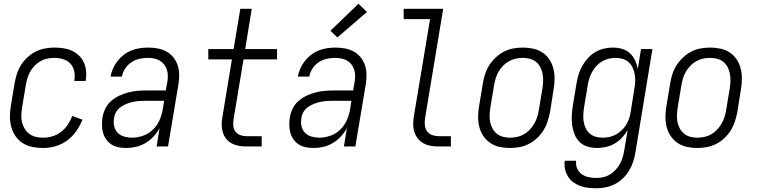

<svg xmlns="http://www.w3.org/2000/svg" viewBox="-20 -782 4040 1025"><path d="M211 8Q181 8 153 2.5Q125 -3 102 -17.5Q79 -32 63.5 -54.5Q48 -77 40.5 -103.5Q33 -130 33 -159Q33 -188 38 -218L58 -338Q62 -362 70 -387Q78 -412 92 -434.5Q106 -457 126 -475.5Q146 -494 169.5 -506Q193 -518 218.5 -523Q244 -528 269 -528Q294 -528 318 -524.5Q342 -521 363 -511.5Q384 -502 401 -486Q418 -470 427.5 -449Q437 -428 439.5 -404Q442 -380 438 -355Q438 -354 437.5 -352.5Q437 -351 437 -350H377Q377 -351 377 -352Q377 -353 377 -353Q381 -378 376 -402Q371 -426 355.5 -442.5Q340 -459 317 -466Q294 -473 269 -473Q251 -473 232 -469Q213 -465 196 -455.5Q179 -446 165 -431.5Q151 -417 141.5 -400Q132 -383 126.5 -365Q121 -347 118 -329L98 -209Q95 -188 94 -168Q93 -148 97.5 -129.5Q102 -111 112 -94.5Q122 -78 137 -67Q152 -56 171 -51.5Q190 -47 211 -47Q235 -47 260 -54.5Q285 -62 306 -78Q327 -94 342 -116.5Q357 -139 366 -163L420 -143Q408 -112 387.5 -82.5Q367 -53 338.5 -32Q310 -11 276.5 -1.5Q243 8 211 8Z M654 8Q633 8 612.5 4Q592 0 575.5 -10.5Q559 -21 547.5 -37Q536 -53 530.5 -72Q525 -91 524.5 -112Q524 -133 527 -154Q531 -178 542 -201.5Q553 -225 573 -242.5Q593 -260 616.5 -271Q640 -282 664.5 -288.5Q689 -295 713 -297Q737 -299 762 -299H865L873 -343Q876 -360 876 -377Q876 -394 871 -409.5Q866 -425 856.5 -437.5Q847 -450 833.5 -458Q820 -466 803.5 -469.5Q787 -473 770 -473Q747 -473 724.5 -468Q702 -463 682 -450Q662 -437 648.5 -416.5Q635 -396 631 -373H570Q574 -395 583.5 -416.5Q593 -438 607.5 -456.5Q622 -475 641 -489.5Q660 -504 681.5 -512.5Q703 -521 725.5 -524.5Q748 -528 770 -528Q796 -528 821 -523.5Q846 -519 867.5 -507.5Q889 -496 904.5 -477Q920 -458 928 -435Q936 -412 936.5 -386Q937 -360 933 -334L877 0H816L832 -98Q819 -74 799.5 -53Q780 -32 756 -18Q732 -4 706 2Q680 8 654 8ZM685 -47Q714 -47 744 -57.5Q774 -68 796.5 -90Q819 -112 831.5 -140.5Q844 -169 849 -198L856 -244H762Q744 -244 727 -243Q710 -242 692.5 -238.5Q675 -235 658 -228.5Q641 -222 625.5 -211.5Q610 -201 600.5 -185Q591 -169 589 -152Q585 -130 589.5 -109Q594 -88 608 -73.5Q622 -59 642.5 -53Q663 -47 685 -47Z M1296 0Q1275 0 1255 -3.5Q1235 -7 1218 -16Q1201 -25 1188.5 -40Q1176 -55 1170 -74Q1164 -93 1163.5 -113.5Q1163 -134 1167 -155L1218 -465H1092V-520H1227L1263 -735H1324L1289 -520H1459V-465H1280L1227 -146Q1224 -128 1225.5 -110.5Q1227 -93 1236.5 -80Q1246 -67 1262 -61Q1278 -55 1296 -55H1377V0Z M1654 8Q1633 8 1612.5 4Q1592 0 1575.5 -10.5Q1559 -21 1547.5 -37Q1536 -53 1530.5 -72Q1525 -91 1524.5 -112Q1524 -133 1527 -154Q1531 -178 1542 -201.5Q1553 -225 1573 -242.5Q1593 -260 1616.5 -271Q1640 -282 1664.5 -288.5Q1689 -295 1713 -297Q1737 -299 1762 -299H1865L1873 -343Q1876 -360 1876 -377Q1876 -394 1871 -409.5Q1866 -425 1856.5 -437.5Q1847 -450 1833.5 -458Q1820 -466 1803.5 -469.5Q1787 -473 1770 -473Q1747 -473 1724.5 -468Q1702 -463 1682 -450Q1662 -437 1648.5 -416.5Q1635 -396 1631 -373H1570Q1574 -395 1583.5 -416.5Q1593 -438 1607.5 -456.5Q1622 -475 1641 -489.5Q1660 -504 1681.5 -512.5Q1703 -521 1725.5 -524.5Q1748 -528 1770 -528Q1796 -528 1821 -523.5Q1846 -519 1867.5 -507.5Q1889 -496 1904.5 -477Q1920 -458 1928 -435Q1936 -412 1936.5 -386Q1937 -360 1933 -334L1877 0H1816L1832 -98Q1819 -74 1799.5 -53Q1780 -32 1756 -18Q1732 -4 1706 2Q1680 8 1654 8ZM1685 -47Q1714 -47 1744 -57.5Q1774 -68 1796.5 -90Q1819 -112 1831.5 -140.5Q1844 -169 1849 -198L1856 -244H1762Q1744 -244 1727 -243Q1710 -242 1692.5 -238.5Q1675 -235 1658 -228.5Q1641 -222 1625.5 -211.5Q1610 -201 1600.5 -185Q1591 -169 1589 -152Q1585 -130 1589.5 -109Q1594 -88 1608 -73.5Q1622 -59 1642.5 -53Q1663 -47 1685 -47ZM1781 -582 1744 -618 1894 -762 1939 -718Z M2322 0Q2301 0 2280.5 -3.5Q2260 -7 2242 -16.5Q2224 -26 2211.5 -41.5Q2199 -57 2192.5 -76Q2186 -95 2186 -116.5Q2186 -138 2189 -159L2276 -680H2135V-735H2346L2249 -150Q2246 -132 2248 -113.5Q2250 -95 2260 -81Q2270 -67 2287 -61Q2304 -55 2322 -55H2387V0Z M2702 8Q2673 8 2646 2Q2619 -4 2597 -19Q2575 -34 2560 -56.5Q2545 -79 2538.5 -105.5Q2532 -132 2532.5 -160.5Q2533 -189 2538 -218L2558 -338Q2562 -363 2570 -387.5Q2578 -412 2592.5 -434.5Q2607 -457 2627.5 -476Q2648 -495 2671.5 -507Q2695 -519 2721 -523.5Q2747 -528 2772 -528Q2800 -528 2827.5 -522Q2855 -516 2877 -501Q2899 -486 2913.5 -463.5Q2928 -441 2934.5 -414.5Q2941 -388 2940.5 -359.5Q2940 -331 2935 -302L2916 -182Q2911 -157 2903 -132.5Q2895 -108 2881 -85.5Q2867 -63 2846.5 -44Q2826 -25 2802 -13Q2778 -1 2752.5 3.5Q2727 8 2702 8ZM2703 -47Q2721 -47 2740 -51Q2759 -55 2776 -64.5Q2793 -74 2807 -88.5Q2821 -103 2831 -120Q2841 -137 2847 -155Q2853 -173 2856 -191L2876 -311Q2879 -331 2879.5 -350.5Q2880 -370 2876.5 -388.5Q2873 -407 2864.5 -423.5Q2856 -440 2842 -451.5Q2828 -463 2809 -468Q2790 -473 2771 -473Q2752 -473 2733.5 -469Q2715 -465 2697.5 -455.5Q2680 -446 2666 -431.5Q2652 -417 2642 -400Q2632 -383 2626.5 -365Q2621 -347 2618 -329L2598 -209Q2595 -189 2594 -169.5Q2593 -150 2596.5 -131.5Q2600 -113 2609 -96.5Q2618 -80 2632 -68.5Q2646 -57 2664.5 -52Q2683 -47 2703 -47Z M3164 223Q3141 223 3119 220.5Q3097 218 3077 210.5Q3057 203 3040 190.5Q3023 178 3012 160Q3001 142 2996.5 120.5Q2992 99 2995 76H3056Q3053 98 3061 117Q3069 136 3085 147.5Q3101 159 3121.5 163.5Q3142 168 3164 168Q3182 168 3200.5 164Q3219 160 3235.5 150Q3252 140 3265.5 125.5Q3279 111 3288.5 94.5Q3298 78 3303.5 60Q3309 42 3312 24L3331 -88Q3318 -66 3300.5 -47Q3283 -28 3261 -15.5Q3239 -3 3215 2.5Q3191 8 3167 8Q3141 8 3116.5 0.5Q3092 -7 3074.5 -24Q3057 -41 3047.5 -64.5Q3038 -88 3034.5 -113Q3031 -138 3032.5 -164.5Q3034 -191 3038 -218L3058 -338Q3062 -361 3069 -384.5Q3076 -408 3088.5 -430Q3101 -452 3118.5 -471.5Q3136 -491 3158 -504Q3180 -517 3204 -522.5Q3228 -528 3252 -528Q3278 -528 3301.5 -521Q3325 -514 3342.5 -498Q3360 -482 3370 -460.5Q3380 -439 3385 -414L3402 -520H3463L3372 33Q3368 57 3360 81.5Q3352 106 3338.5 128.5Q3325 151 3305.5 170Q3286 189 3262.5 201Q3239 213 3213.5 218Q3188 223 3164 223ZM3198 -47Q3216 -47 3234 -51Q3252 -55 3268.5 -64Q3285 -73 3299 -86.5Q3313 -100 3323 -116Q3333 -132 3338.5 -149.5Q3344 -167 3347 -185L3366 -305Q3370 -325 3371 -344.5Q3372 -364 3369 -383Q3366 -402 3358 -419.5Q3350 -437 3336.5 -449.5Q3323 -462 3304.5 -467.5Q3286 -473 3266 -473Q3248 -473 3229.5 -468.5Q3211 -464 3194.5 -454.5Q3178 -445 3164.5 -430.5Q3151 -416 3141.5 -399Q3132 -382 3126.5 -364.5Q3121 -347 3118 -329L3098 -209Q3095 -189 3094 -169.5Q3093 -150 3096 -132Q3099 -114 3107 -97.5Q3115 -81 3128.5 -69Q3142 -57 3160.5 -52Q3179 -47 3198 -47Z M3702 8Q3673 8 3646 2Q3619 -4 3597 -19Q3575 -34 3560 -56.5Q3545 -79 3538.5 -105.5Q3532 -132 3532.5 -160.5Q3533 -189 3538 -218L3558 -338Q3562 -363 3570 -387.5Q3578 -412 3592.5 -434.5Q3607 -457 3627.5 -476Q3648 -495 3671.5 -507Q3695 -519 3721 -523.5Q3747 -528 3772 -528Q3800 -528 3827.5 -522Q3855 -516 3877 -501Q3899 -486 3913.5 -463.5Q3928 -441 3934.5 -414.5Q3941 -388 3940.5 -359.5Q3940 -331 3935 -302L3916 -182Q3911 -157 3903 -132.5Q3895 -108 3881 -85.5Q3867 -63 3846.5 -44Q3826 -25 3802 -13Q3778 -1 3752.5 3.5Q3727 8 3702 8ZM3703 -47Q3721 -47 3740 -51Q3759 -55 3776 -64.5Q3793 -74 3807 -88.5Q3821 -103 3831 -120Q3841 -137 3847 -155Q3853 -173 3856 -191L3876 -311Q3879 -331 3879.5 -350.5Q3880 -370 3876.5 -388.5Q3873 -407 3864.5 -423.5Q3856 -440 3842 -451.5Q3828 -463 3809 -468Q3790 -473 3771 -473Q3752 -473 3733.5 -469Q3715 -465 3697.5 -455.5Q3680 -446 3666 -431.5Q3652 -417 3642 -400Q3632 -383 3626.5 -365Q3621 -347 3618 -329L3598 -209Q3595 -189 3594 -169.5Q3593 -150 3596.5 -131.5Q3600 -113 3609 -96.5Q3618 -80 3632 -68.5Q3646 -57 3664.5 -52Q3683 -47 3703 -47Z"/></svg>

Font: Iosevka SS04 Light
Style: Italic
Weight: 300
Italic angle: -9°
Monospace: yes
Designer: Belleve Invis
Foundry: Belleve Invis
Version: Version 19.0.0; ttfautohint (v1.8.4)